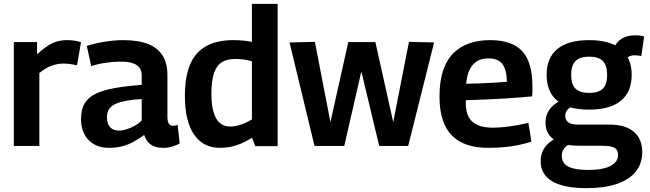

<svg xmlns="http://www.w3.org/2000/svg" viewBox="-20 -760 3383 1000"><path d="M173 -541V-477Q201 -503 225.5 -519.5Q250 -536 275.5 -543.5Q301 -551 329 -551Q347 -551 365.5 -548.5Q384 -546 402 -540L381 -420Q363 -424 344.5 -426.5Q326 -429 310 -429Q281 -429 250 -418Q219 -407 185 -380V0H52V-541Z M402 -141Q402 -191 421.5 -222.5Q441 -254 480 -272.5Q519 -291 578.5 -301.5Q638 -312 718 -318V-368Q718 -404 691 -421.5Q664 -439 613 -439Q592 -439 566 -437Q540 -435 512 -430Q484 -425 455 -416L432 -521Q477 -535 527.5 -543Q578 -551 622 -551Q701 -551 752 -530.5Q803 -510 827.5 -469.5Q852 -429 852 -369V-153Q852 -125 860 -115Q868 -105 880 -105Q885 -105 892 -106Q899 -107 905 -110L916 -13Q899 -3 877 3.5Q855 10 830 10Q790 10 766 -6.5Q742 -23 731 -57Q706 -39 678 -23Q650 -7 618 1.5Q586 10 547 10Q514 10 488 0Q462 -10 442.5 -29.5Q423 -49 412.5 -77Q402 -105 402 -141ZM537 -150Q537 -115 553.5 -97.5Q570 -80 598 -80Q619 -80 640.5 -87Q662 -94 682.5 -105.5Q703 -117 718 -133V-244Q675 -242 641.5 -236Q608 -230 584.5 -220Q561 -210 549 -193Q537 -176 537 -150Z M1309 1 1293 -43Q1251 -16 1210.5 -3Q1170 10 1126 10Q1038 10 990.5 -59.5Q943 -129 943 -260Q943 -360 970 -424Q997 -488 1053.5 -519.5Q1110 -551 1196 -551Q1219 -551 1243.5 -549Q1268 -547 1292 -542V-740H1426V1ZM1292 -138V-441Q1267 -448 1246 -450.5Q1225 -453 1206 -453Q1163 -453 1135.5 -436Q1108 -419 1094.5 -379Q1081 -339 1081 -272Q1081 -213 1092.5 -175Q1104 -137 1125.5 -119Q1147 -101 1178 -101Q1196 -101 1214 -105Q1232 -109 1251 -117Q1270 -125 1292 -138Z M1618 0 1488 -539 1620 -542 1701 -124 1794 -541H1935L2028 -124L2110 -542L2241 -539L2106 0H1955L1862 -388L1773 0Z M2522 10Q2461 10 2414 -5.5Q2367 -21 2334.5 -53.5Q2302 -86 2285.5 -136.5Q2269 -187 2269 -257Q2269 -338 2288.5 -394.5Q2308 -451 2344 -485.5Q2380 -520 2428 -535.5Q2476 -551 2533 -551Q2646 -551 2699.5 -494Q2753 -437 2753 -308Q2753 -299 2753 -285Q2753 -271 2751 -258Q2728 -256 2692 -253Q2656 -250 2611 -247Q2566 -244 2514 -242Q2462 -240 2407 -238Q2406 -235 2406 -231Q2406 -227 2406 -223Q2406 -177 2421.5 -149.5Q2437 -122 2468 -108.5Q2499 -95 2546 -95Q2576 -95 2607.5 -98.5Q2639 -102 2670.5 -107.5Q2702 -113 2732 -120L2748 -22Q2716 -12 2680 -4.5Q2644 3 2605 6.5Q2566 10 2522 10ZM2408 -324Q2443 -324 2475.5 -325.5Q2508 -327 2537 -328.5Q2566 -330 2587 -331.5Q2608 -333 2620 -334Q2619 -378 2608.5 -405Q2598 -432 2577 -444Q2556 -456 2523 -456Q2503 -456 2484 -450Q2465 -444 2449 -429Q2433 -414 2422.5 -389Q2412 -364 2408 -324Z M3035 220Q2917 220 2856.5 184.5Q2796 149 2796 80Q2796 52 2805.5 29.5Q2815 7 2834.5 -11.5Q2854 -30 2883 -43L2958 -17Q2942 -9 2930 1Q2918 11 2912 23Q2906 35 2906 52Q2906 76 2920 92.5Q2934 109 2965 117Q2996 125 3045 125Q3094 125 3128.5 116Q3163 107 3181 89.5Q3199 72 3199 48Q3199 30 3191.5 19.5Q3184 9 3165 4Q3146 -1 3112 -1H2994Q2940 -1 2901.5 -14.5Q2863 -28 2842 -55Q2821 -82 2821 -120Q2821 -161 2841.5 -189Q2862 -217 2899 -236L2972 -213Q2949 -203 2936.5 -189.5Q2924 -176 2924 -156Q2924 -135 2940 -123Q2956 -111 2991 -111H3155Q3238 -111 3281.5 -73.5Q3325 -36 3325 33Q3325 92 3291 134Q3257 176 3192.5 198Q3128 220 3035 220ZM3048 -189Q2939 -189 2883 -235Q2827 -281 2827 -370Q2827 -459 2883 -505Q2939 -551 3048 -551Q3157 -551 3213.5 -505Q3270 -459 3270 -370Q3270 -281 3213.5 -235Q3157 -189 3048 -189ZM3048 -276Q3096 -276 3119 -297.5Q3142 -319 3142 -370Q3142 -421 3119 -443Q3096 -465 3048 -465Q3002 -465 2978.5 -443Q2955 -421 2955 -370Q2955 -319 2978.5 -297.5Q3002 -276 3048 -276ZM3229 -437 3176 -507Q3190 -542 3218.5 -559Q3247 -576 3287 -576Q3301 -576 3313 -574.5Q3325 -573 3335 -570L3320 -468Q3313 -470 3303.5 -471Q3294 -472 3285 -472Q3267 -472 3252.5 -464Q3238 -456 3229 -437Z"/></svg>

Font: Georama ExtraCondensed Thin SemiBold
Style: Regular
Weight: 600
Version: Version 1.001